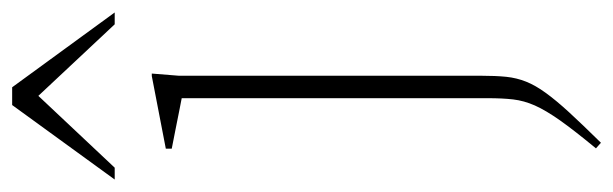

<svg xmlns="http://www.w3.org/2000/svg" viewBox="-393 -372 984 308"><g transform="rotate(-90 99.0 -218.0)"><path d="M95.5 -418.5Q90 -419.5 76.5 -422.2Q63 -425 46.5 -428.2Q30 -431.5 14.5 -434.5V-444L131 -466.5H135L131.5 -423V62Q131.5 85 129.8 102Q128 119 122 134Q116 149 104.2 165.2Q92.5 181.5 73 202.8Q53.5 224 24 254L15 246Q43.5 211.5 59.8 188.5Q76 165.5 83.8 148Q91.5 130.5 93.5 113.2Q95.5 96 95.5 72ZM-35 -526 84.5 -690.5H113L233 -526H214L87.5 -661H111L-16 -526Z"/></g></svg>

Font: Newsreader 36pt ExtraLight
Style: Regular
Weight: 250
Designer: Hugues Gentile
Foundry: Production Type
Version: Version 1.003